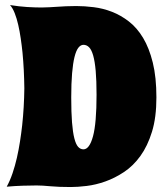

<svg xmlns="http://www.w3.org/2000/svg" viewBox="-20 -735 666 766"><path d="M604 -346.2Q604 -266.6 586.4 -209.5Q568.8 -152.3 540 -112.5Q511.2 -72.8 474.6 -48.6Q438 -24.4 400.1 -11Q362.3 2.4 326.2 6.8Q290 11.2 262.2 11.2Q214.8 11.2 181.4 8.1Q147.9 4.9 126 4.9Q101.1 4.9 70.8 5.9Q40.5 6.8 6.8 9.8Q20 -14.2 30 -43.7Q40 -73.2 47.4 -105.5Q54.7 -137.7 59.8 -170.7Q64.9 -203.6 68.4 -234.4Q76.2 -306.6 77.1 -382.8Q76.2 -458.5 69.8 -524.9Q66.9 -553.2 62.7 -581.8Q58.6 -610.4 52.7 -636Q46.9 -661.6 38.8 -682.1Q30.8 -702.6 20 -714.8Q56.2 -709 88.6 -707Q121.1 -705.1 146 -705.1Q162.1 -705.1 177.2 -706.1Q192.4 -707 208.5 -708Q224.6 -709 242.9 -710Q261.2 -710.9 284.2 -710.9Q317.4 -710.9 354.2 -706.3Q391.1 -701.7 426.5 -688Q461.9 -674.3 494.1 -649.4Q526.4 -624.5 550.8 -584Q575.2 -543.5 589.6 -485.1Q604 -426.8 604 -346.2ZM365.2 -356.9Q365.2 -414.1 361.8 -452.1Q358.4 -490.2 351.8 -513.4Q345.2 -536.6 335.4 -546.4Q325.7 -556.2 313 -556.2Q301.8 -556.2 292.7 -544.7Q283.7 -533.2 277.3 -507.8Q271 -482.4 267.6 -442.6Q264.2 -402.8 264.2 -346.2Q264.2 -286.6 267.3 -246.8Q270.5 -207 276.6 -183.1Q282.7 -159.2 291.7 -149.2Q300.8 -139.2 313 -139.2Q336.9 -139.2 351.1 -191.4Q365.2 -243.7 365.2 -356.9Z"/></svg>

Font: Spicy Rice
Style: Regular
Weight: 400
Version: Version 1.000